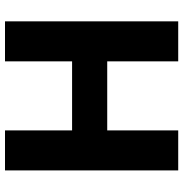

<svg xmlns="http://www.w3.org/2000/svg" viewBox="-2 -748 750 787"><g transform="rotate(-90 373.5 -355.0)"><path d="M679 -710V0H515V-291H232V0H68V-710H232V-435H515V-710Z"/></g></svg>

Font: Raleway ExtraBold
Style: Regular
Weight: 800
Designer: Matt McInerney, Pablo Impallari, Rodrigo Fuenzalida
Foundry: Matt McInerney, Pablo Impallari, Rodrigo Fuenzalida
Version: Version 4.026